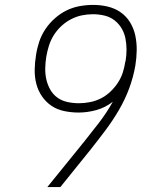

<svg xmlns="http://www.w3.org/2000/svg" viewBox="-20 -763 640 783"><path d="M173 0 314 -174Q314 -175 314.5 -175.5Q315 -176 316 -177L319 -180Q351 -220 383 -261.5Q415 -303 440 -348Q409 -324 372.5 -314Q336 -304 301 -304Q271 -304 242 -310Q213 -316 190 -331.5Q167 -347 151 -370.5Q135 -394 128 -421.5Q121 -449 121.5 -479Q122 -509 127 -539Q131 -566 140 -593Q149 -620 165 -644Q181 -668 203.5 -688Q226 -708 251.5 -720.5Q277 -733 305 -738Q333 -743 360 -743Q391 -743 420 -736Q449 -729 472.5 -712.5Q496 -696 511 -671Q526 -646 532 -617Q538 -588 537.5 -557.5Q537 -527 532 -496Q524 -449 507 -403Q490 -357 464.5 -313.5Q439 -270 408.5 -229.5Q378 -189 347 -150L226 0ZM302 -342Q324 -342 347 -346.5Q370 -351 391 -361.5Q412 -372 430 -389Q448 -406 461 -426Q474 -446 481 -468Q488 -490 491 -512L492 -513Q496 -537 496 -560.5Q496 -584 491.5 -606.5Q487 -629 475.5 -648Q464 -667 446.5 -680.5Q429 -694 406 -699.5Q383 -705 359 -705Q337 -705 314.5 -700.5Q292 -696 270.5 -685Q249 -674 231 -657.5Q213 -641 200 -620.5Q187 -600 180 -578Q173 -556 169 -533Q165 -509 164.5 -485Q164 -461 169 -439Q174 -417 185 -397.5Q196 -378 214 -365Q232 -352 255 -347Q278 -342 302 -342Z"/></svg>

Font: Iosevka Etoile Extralight
Style: Italic
Weight: 200
Italic angle: -9°
Designer: Belleve Invis
Foundry: Belleve Invis
Version: Version 22.1.2; ttfautohint (v1.8.4)